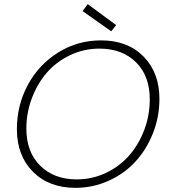

<svg xmlns="http://www.w3.org/2000/svg" viewBox="-20 -904 830 932"><path d="M753.9 -423.8Q753.9 -336.4 722.4 -257.1Q690.9 -177.7 637.2 -119.4Q583.5 -61 507.3 -26.6Q431.2 7.8 346.2 7.8Q217.3 7.8 139.6 -70.6Q62 -148.9 62 -276.9Q62 -393.1 115.2 -491.9Q168.5 -590.8 262.7 -649.4Q356.9 -708 470.2 -708Q599.6 -708 676.8 -629.6Q753.9 -551.3 753.9 -423.8ZM107.9 -279.8Q107.9 -166 175.3 -99.6Q242.7 -33.2 352.1 -33.2Q427.7 -33.2 494.1 -64.7Q560.5 -96.2 606.9 -149.2Q653.3 -202.1 680.2 -273.2Q707 -344.2 707 -421.9Q707 -535.6 640.1 -601.8Q573.2 -668 462.9 -668Q386.7 -668 319.8 -636Q252.9 -604 207 -550.8Q161.1 -497.6 134.5 -426.8Q107.9 -356 107.9 -279.8ZM380.9 -850.1 405.8 -883.8 543.9 -782.2 520 -752Z"/></svg>

Font: SVN-Poppins ExtraLight
Style: Italic
Weight: 200
Italic angle: -10°
Designer: Ninad Kale (Devanagari), Jonny Pinhorn (Latin)
Foundry: Indian Type Foundry
Version: Version 3.002 2017